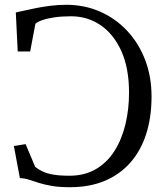

<svg xmlns="http://www.w3.org/2000/svg" viewBox="-20 -771 689 802"><path d="M272 11Q227 11 195.8 5.5Q164.5 0 142 -7.2Q119.5 -14.5 101 -20.5Q82.5 -26.5 63 -27L38 -161L87 -169L127 -74Q140 -63.5 157.5 -55Q175 -46.5 201.8 -41.8Q228.5 -37 270 -37Q334 -37 381 -64.8Q428 -92.5 458.5 -141Q489 -189.5 504 -252Q519 -314.5 519 -384Q519 -486.5 486.8 -557.8Q454.5 -629 399.8 -666Q345 -703 277 -703Q237.5 -703 207.2 -698.5Q177 -694 157 -687Q137 -680 128 -672L106 -556H54L46 -719Q59.5 -721.5 81.8 -726.8Q104 -732 132 -737.5Q160 -743 191.8 -747Q223.5 -751 257 -751Q332.5 -751 397.2 -722.8Q462 -694.5 510.5 -643Q559 -591.5 586 -521.5Q613 -451.5 613 -368Q613 -281 590.5 -211Q568 -141 524.2 -91.5Q480.5 -42 417.2 -15.5Q354 11 272 11Z"/></svg>

Font: Merriweather Light
Style: Regular
Weight: 300
Version: Version 2.100